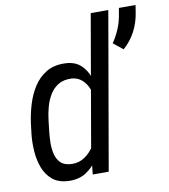

<svg xmlns="http://www.w3.org/2000/svg" viewBox="-84 -823 794 904"><g transform="rotate(-10 312.5 -370.5)"><path d="M299.3 -107.9 410.6 -750H494.6L364.3 0H288.1ZM37.1 -238.8 43 -287.6Q48.8 -331.5 62.3 -376.2Q75.7 -420.9 99.6 -458.3Q123.5 -495.6 160.6 -517.8Q197.8 -540 250 -538.1Q295.9 -536.6 323 -512.5Q350.1 -488.3 363 -451.4Q376 -414.6 378.7 -373.5Q381.3 -332.5 378.4 -296.4L369.6 -230.5Q363.3 -191.4 349.6 -148.7Q335.9 -106 312.7 -69.3Q289.6 -32.7 255.4 -10.5Q221.2 11.7 173.3 10.3Q124 8.8 95 -15.4Q65.9 -39.6 52 -77.1Q38.1 -114.7 35.4 -157.5Q32.7 -200.2 37.1 -238.8ZM127.4 -288.1 121.6 -238.3Q118.7 -212.9 117.9 -183.6Q117.2 -154.3 123.5 -127.7Q129.9 -101.1 147.7 -84Q165.5 -66.9 200.2 -65.9Q234.9 -64.9 262.5 -84Q290 -103 308.6 -132.8Q327.1 -162.6 335.9 -193.4L358.4 -333Q358.9 -354.5 354 -376.7Q349.1 -398.9 337.6 -418Q326.2 -437 308.6 -449Q291 -460.9 267.1 -462.4Q230 -463.9 204.8 -448.7Q179.7 -433.6 163.8 -407.5Q147.9 -381.3 139.4 -350.1Q130.9 -318.8 127.4 -288.1ZM625 -751 619.1 -713.4Q611.8 -667.5 590.3 -626.7Q568.8 -585.9 533.7 -555.2L487.8 -591.8Q506.3 -619.6 519.3 -649.2Q532.2 -678.7 538.6 -711.4L545.4 -751Z"/></g></svg>

Font: Roboto Condensed
Style: Italic
Weight: 400
Italic angle: -12°
Designer: Christian Robertson
Foundry: Google
Version: Version 3.0